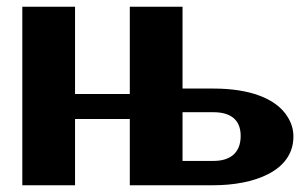

<svg xmlns="http://www.w3.org/2000/svg" viewBox="-20 -548 901 568"><path d="M46 0H202V-196H364V0H612C728 0 848 -40 848 -144C848 -166 842 -184 831 -202C797 -258 716 -286 612 -286H520V-528H364V-270H202V-528H46ZM520 -72V-216H612C658 -216 692 -197 692 -146C692 -94 659 -72 612 -72Z"/></svg>

Font: Aerodynamic
Style: Bd
Weight: 500
Designer: Google
Version: Version 2.000980; 2014